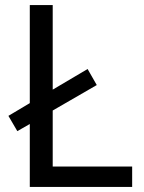

<svg xmlns="http://www.w3.org/2000/svg" viewBox="-20 -734 564 754"><path d="M97 0V-247L48 -219L13 -279L97 -329V-714H187V-382L324 -463L360 -400L187 -300V-80H499V0Z"/></svg>

Font: Noto Sans Tai Viet
Style: Regular
Weight: 400
Designer: Monotype Design Team
Foundry: Monotype Imaging Inc.
Version: Version 2.003; ttfautohint (v1.8.4.7-5d5b)